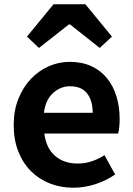

<svg xmlns="http://www.w3.org/2000/svg" viewBox="-20 -863 621 897"><path d="M322 14Q263 14 212.5 -6Q162 -26 124.5 -63.5Q87 -101 65.5 -155.5Q44 -210 44 -279Q44 -347 66 -401.5Q88 -456 124.5 -494.5Q161 -533 208 -553.5Q255 -574 305 -574Q363 -574 406.5 -554Q450 -534 479.5 -498Q509 -462 524 -413Q539 -364 539 -306Q539 -286 537 -267.5Q535 -249 532 -239H187Q196 -170 237.5 -134.5Q279 -99 342 -99Q377 -99 407.5 -109Q438 -119 468 -138L518 -48Q476 -19 425.5 -2.5Q375 14 322 14ZM413 -336Q413 -393 387 -426.5Q361 -460 307 -460Q263 -460 228 -428.5Q193 -397 185 -336ZM230 -843H379L503 -692L446 -639L307 -749H302L162 -639L106 -692Z"/></svg>

Font: SpoqaHanSans-Bold
Style: Regular
Weight: 700
Designer: [Spoqa Han Sans] Dong-huui Kim \uAE40 \uB3D9 \uD718   [Noto Sans] Ryoko NISHIZUKA \u897F \u585A \u6DBC \u5B50  (kana & i
Foundry: Spoqa (http://www.spoqa-han-sans.com)
Version: Version 2.000